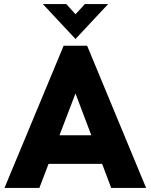

<svg xmlns="http://www.w3.org/2000/svg" viewBox="-20 -921 738 941"><path d="M292 -697H407L696 0H525L480.5 -118H218L173 0H2ZM427.5 -258 350 -463 271.5 -258ZM190 -901H305L350 -851L396 -901H510L350 -730Z"/></svg>

Font: HK Grotesk Black
Style: Regular
Weight: 900
Designer: Alfredo Marco Pradil
Foundry: Hanken Design Co.
Version: Version 3.001